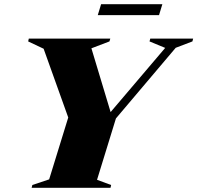

<svg xmlns="http://www.w3.org/2000/svg" viewBox="-20 -900 946 920"><path d="M771.5 -670.5 696.5 -701.5 700 -715H905.5L902 -701.5L822 -671L535.5 -332.5L445 -38.5L512.5 -13.5L509.5 0H131.5L135 -13.5L215.5 -40.5L307 -337L189 -666.5L115 -701.5L118 -715H508.5L504.5 -701.5L418 -668.5L510 -363ZM448.5 -827.5 464.5 -880H758L742 -827.5Z"/></svg>

Font: Newsreader 72pt ExtraBold
Style: Italic
Weight: 800
Italic angle: -17°
Designer: Hugues Gentile
Foundry: Production Type
Version: Version 1.003; ttfautohint (v1.8.3)